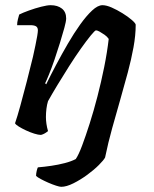

<svg xmlns="http://www.w3.org/2000/svg" viewBox="-20 -520 593 740"><path d="M38 -45Q47 -71 58.5 -113Q70 -155 83 -205Q96 -255 107 -301Q112 -324 116.5 -345Q121 -366 123.5 -381.5Q126 -397 126 -403Q126 -414 119 -418.5Q112 -423 96 -423H46Q46 -434 49 -445.5Q52 -457 54 -464Q68 -471 91.5 -479.5Q115 -488 138.5 -494Q162 -500 175 -500Q202 -500 218.5 -487Q235 -474 235 -449Q235 -438 228 -412.5Q221 -387 211 -354.5Q201 -322 190 -290Q179 -258 169 -233.5Q159 -209 154 -199L158 -195Q175 -230 196.5 -270.5Q218 -311 241.5 -351.5Q265 -392 289 -425.5Q313 -459 335 -479.5Q357 -500 375 -500Q390 -500 410.5 -491Q431 -482 452 -469Q473 -456 487.5 -443.5Q502 -431 503 -425Q503 -384 494.5 -337.5Q486 -291 472.5 -240.5Q459 -190 443.5 -136Q428 -82 412.5 -26.5Q397 29 385 87Q380 97 361 116Q342 135 316 154Q290 173 263 186.5Q236 200 216 200Q210 200 196 195.5Q182 191 166 184Q150 177 137 170Q124 163 119 158Q119 149 121.5 138.5Q124 128 126 125Q151 123 178 119Q205 115 230 108.5Q255 102 272 93Q283 77 296.5 41Q310 5 325.5 -43.5Q341 -92 355.5 -148Q370 -204 381.5 -261Q393 -318 399 -370Q393 -379 383 -386Q373 -393 364 -398Q355 -403 350 -403Q346 -403 330 -383.5Q314 -364 292 -333Q270 -302 246.5 -265Q223 -228 201.5 -192.5Q180 -157 165 -130Q161 -117 159 -101Q157 -85 157 -69Q157 -56 159 -42.5Q161 -29 165 -15Q161 -11 153.5 -6.5Q146 -2 138 0Q128 0 112 -5Q96 -10 80 -17.5Q64 -25 52 -32.5Q40 -40 38 -45Z"/></svg>

Font: Texturina 12pt
Style: Bold Italic
Weight: 700
Italic angle: -11°
Designer: Guillermo Torres Carreño
Foundry: Omnibus-Type
Version: Version 1.002